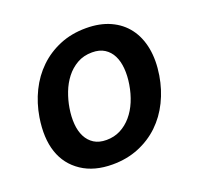

<svg xmlns="http://www.w3.org/2000/svg" viewBox="-104 -666 815 788"><g transform="rotate(-20 304.0 -271.5)"><path d="M43 -273.8Q52.6 -332.7 77.6 -383.7Q102.6 -434.7 141.5 -472.1Q180.4 -509.6 232.1 -531.1Q283.7 -552.6 346.9 -552.6Q407.3 -552.6 452.6 -532Q497.9 -511.4 526.1 -473.9Q554.3 -436.4 564.3 -383.9Q574.2 -331.3 563.9 -267Q554.3 -208.1 529.3 -157.3Q504.3 -106.5 465.4 -69.2Q426.5 -32 374.6 -10.7Q322.8 10.7 259.9 10.7Q180 10.7 126.1 -25.2Q71 -61.8 50.1 -124.3Q29.1 -186.8 43 -273.8ZM270.6 -92.3Q304.3 -92.3 331.9 -106.5Q359.4 -120.7 380.5 -145.4Q401.6 -170.1 415.5 -203.3Q429.3 -236.5 435.4 -274.5Q441.4 -311.1 438.7 -343.2Q436.1 -375.4 424.2 -399.1Q412.3 -422.9 390.6 -436.8Q369 -450.6 336.6 -450.6Q299.4 -450.6 271 -434.3Q242.5 -418 222.3 -391.9Q202.1 -365.8 189.6 -333.1Q177.2 -300.4 171.9 -267.8Q165.8 -231.2 168.3 -199.2Q170.8 -167.3 182.9 -143.5Q195 -119.7 216.6 -106Q238.3 -92.3 270.6 -92.3Z"/></g></svg>

Font: Inter P Semi Bold
Style: Italic
Weight: 600
Italic angle: 9.39999°
Designer: Rasmus Andersson
Foundry: rsms
Version: Version 3.018;git-588b23468